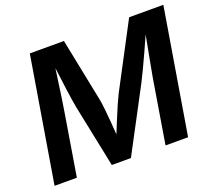

<svg xmlns="http://www.w3.org/2000/svg" viewBox="-122 -890 1169 1051"><g transform="rotate(-20 462.0 -364.0)"><path d="M25.9 0 146.5 -727.5H345.2L420.4 -354.5Q424.3 -333 428 -298.3Q431.6 -263.7 434.8 -224.4Q438 -185.1 440.4 -148.9Q455.1 -185.1 471.2 -224.6Q487.3 -264.2 502.4 -298.6Q517.6 -333 528.3 -354.5L725.1 -727.5H924.3L803.7 0H672.4L732.4 -365.7Q737.3 -393.6 744.9 -434.3Q752.4 -475.1 761.2 -520.8Q770 -566.4 777.8 -608.4Q756.8 -561 735.6 -514.4Q714.4 -467.8 695.8 -429Q677.2 -390.1 664.6 -365.7L470.7 0H359.4L284.2 -365.7Q277.3 -401.4 268.3 -467.8Q259.3 -534.2 250.5 -604Q244.6 -562.5 238.3 -517.6Q231.9 -472.7 226.3 -432.9Q220.7 -393.1 215.8 -365.7L155.8 0Z"/></g></svg>

Font: Inter Semi Bold
Style: Italic
Weight: 600
Italic angle: -9.39999°
Designer: Rasmus Andersson
Foundry: rsms
Version: Version 4.000;git-3c8e0fc